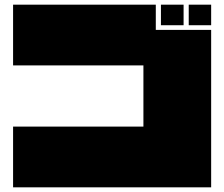

<svg xmlns="http://www.w3.org/2000/svg" viewBox="-20 -757 960 822"><path d="M884 45H36V-215H594V-477H36V-737H647V-629H884ZM766 -649H669V-737H766ZM884 -649H788V-737H884Z"/></svg>

Font: ChangwonDangamAsac Bold
Style: Regular
Weight: 700
Designer: Choi Chi-young, Lee Youngbeen, Kim Jungjin, Yoon Jihee, Han Dohee
Foundry: YoonDesign Inc.
Version: Version 1.010;Build 20210623